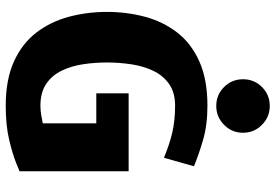

<svg xmlns="http://www.w3.org/2000/svg" viewBox="-162 -766 938 653"><g transform="rotate(90 306.5 -439.0)"><path d="M297 -408H562V-37Q562 -37 534 -25.5Q506 -14 456.5 -2Q407 10 339 10Q250 10 188.5 -18Q127 -46 90 -94.5Q53 -143 36.5 -205Q20 -267 20 -334Q20 -402 36.5 -463.5Q53 -525 90 -573Q127 -621 188.5 -648.5Q250 -676 339 -676Q405 -676 456 -661Q507 -646 545 -630L516 -528Q471 -547 430 -556.5Q389 -566 339 -566Q294 -566 265 -545.5Q236 -525 220 -491Q204 -457 198 -416Q192 -375 192 -334Q192 -293 198 -253Q204 -213 220 -180Q236 -147 265 -127.5Q294 -108 339 -108Q355 -108 369.5 -110.5Q384 -113 399 -116V-298H297ZM340 -706Q302 -706 275.5 -732.5Q249 -759 249 -797Q249 -835 275.5 -861.5Q302 -888 340 -888Q377 -888 404 -861.5Q431 -835 431 -797Q431 -759 404 -732.5Q377 -706 340 -706Z"/></g></svg>

Font: Epunda Sans ExtraBold
Style: Regular
Weight: 800
Designer: Simon Atzbach
Foundry: typofactur
Version: Version 2.204; ttfautohint (v1.8.4.7-5d5b)